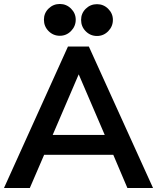

<svg xmlns="http://www.w3.org/2000/svg" viewBox="-20 -946 790 966"><path d="M621 0 550 -167H202L130 0H0L322 -712H427L750 0ZM245 -267H507L376 -572ZM201 -847Q201 -813 224.5 -789.5Q248 -766 281 -766Q314 -766 337.5 -790Q361 -814 361 -847Q361 -879 337.5 -902.5Q314 -926 281 -926Q248 -926 224.5 -903Q201 -880 201 -847ZM388 -846Q388 -812 411.5 -788.5Q435 -765 468 -765Q501 -765 524.5 -789Q548 -813 548 -846Q548 -878 524.5 -901.5Q501 -925 468 -925Q435 -925 411.5 -902Q388 -879 388 -846Z"/></svg>

Font: PRinguin Sans
Style: Bold
Weight: 700
Designer: Vernon Adams
Foundry: Vernon Adams
Version: ""